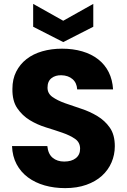

<svg xmlns="http://www.w3.org/2000/svg" viewBox="-20 -963 655 990"><path d="M572 -209Q572 -165 555 -125.5Q538 -86 505.5 -56.5Q473 -27 425 -10Q377 7 316 7Q259 7 210 -7Q161 -21 124 -48.5Q87 -76 65.5 -116.5Q44 -157 42 -210H224Q228 -169 251.5 -149.5Q275 -130 311 -130Q349 -130 371 -147.5Q393 -165 393 -196Q393 -229 367 -247Q341 -265 302 -278.5Q263 -292 217.5 -306Q172 -320 133.5 -343.5Q95 -367 69 -405Q43 -443 44 -505Q44 -555 63.5 -593.5Q83 -632 117 -658.5Q151 -685 198 -698.5Q245 -712 300 -712Q357 -712 404.5 -698Q452 -684 486.5 -657Q521 -630 540.5 -591Q560 -552 563 -502H378Q376 -536 354 -555Q332 -574 297 -575Q266 -576 245.5 -560Q225 -544 225 -511Q225 -481 250.5 -463Q276 -445 315 -431Q354 -417 398.5 -402.5Q443 -388 482 -364.5Q521 -341 546.5 -304.5Q572 -268 572 -209ZM461 -943V-825L306 -746L151 -825V-943L306 -856Z"/></svg>

Font: SVN-Poppins
Style: Bold
Weight: 700
Designer: Ninad Kale (Devanagari), Jonny Pinhorn (Latin)
Foundry: Indian Type Foundry
Version: Version 3.200;PS 1.000;hotconv 16.6.54;makeotf.lib2.5.65590